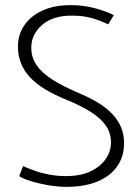

<svg xmlns="http://www.w3.org/2000/svg" viewBox="-20 -716 544 749"><path d="M55 -29Q64 -22 85 -14.5Q106 -7 133.5 -0.5Q161 6 188.5 9.5Q216 13 237 13Q311 13 361.5 -8.5Q412 -30 438 -68.5Q464 -107 464 -157Q464 -191 452.5 -219Q441 -247 418.5 -271Q396 -295 362 -315.5Q328 -336 283 -355Q224 -380 183.5 -406Q143 -432 122.5 -462Q102 -492 102 -530Q102 -582 144 -618.5Q186 -655 258 -655Q293 -655 318.5 -650Q344 -645 364.5 -637Q385 -629 402 -621L424 -657Q394 -672 350 -684Q306 -696 256 -696Q192 -696 146 -675Q100 -654 75 -617.5Q50 -581 50 -535Q50 -499 62 -469Q74 -439 97 -414.5Q120 -390 154 -369Q188 -348 232 -330Q293 -305 333 -280Q373 -255 393 -226Q413 -197 413 -160Q413 -126 392.5 -96Q372 -66 333 -47.5Q294 -29 236 -29Q203 -29 171.5 -35Q140 -41 114 -50.5Q88 -60 70 -68Z"/></svg>

Font: Catamaran Thin
Style: Regular
Weight: 100
Designer: Pria Ravichandran
Version: Version 2.000